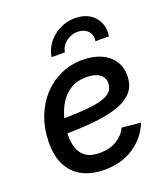

<svg xmlns="http://www.w3.org/2000/svg" viewBox="-139 -847 835 956"><g transform="rotate(-20 278.5 -369.0)"><path d="M251 11.7Q184.6 11.7 135.5 -13.4Q86.4 -38.6 60.3 -88.9Q34.2 -139.2 35.6 -213.9Q36.6 -284.2 59.3 -344Q82 -403.8 122.3 -447.8Q162.6 -491.7 216.3 -516.1Q270 -540.5 333 -540.5Q387.2 -540.5 428.7 -522.7Q470.2 -504.9 493.4 -471.2Q516.6 -437.5 516.6 -390.1Q516.6 -341.3 490.5 -308.8Q464.4 -276.4 411.9 -257.1Q359.4 -237.8 280.5 -229.7Q201.7 -221.7 95.7 -221.7L108.4 -297.9Q199.2 -297.9 258.8 -302.7Q318.4 -307.6 352.5 -318.4Q386.7 -329.1 400.9 -346.7Q415 -364.3 415 -388.7Q415 -418.5 390.6 -435.8Q366.2 -453.1 322.3 -453.1Q271.5 -453.1 236.3 -430.9Q201.2 -408.7 179.7 -372.6Q158.2 -336.4 148.2 -293.9Q138.2 -251.5 137.7 -210.9Q137.2 -173.8 147.5 -143.1Q157.7 -112.3 184.3 -93.8Q210.9 -75.2 257.8 -75.2Q309.6 -75.2 346.7 -97.4Q383.8 -119.6 401.4 -156.7L500.5 -147Q472.7 -75.2 407.2 -31.7Q341.8 11.7 251 11.7ZM369.1 -748.5Q413.6 -748.5 444.6 -729.5Q475.6 -710.4 489.7 -678Q503.9 -645.5 497.6 -605.5H426.3Q431.6 -638.2 411.9 -659.2Q392.1 -680.2 357.9 -680.2Q323.7 -680.2 296.6 -659.2Q269.5 -638.2 264.2 -605.5H193.4Q199.7 -645.5 224.6 -678Q249.5 -710.4 287.1 -729.5Q324.7 -748.5 369.1 -748.5Z"/></g></svg>

Font: Inter 24pt Medium
Style: Italic
Weight: 500
Italic angle: -9.3988°
Designer: Rasmus Andersson
Foundry: rsms
Version: Version 4.001;git-66647c0bb